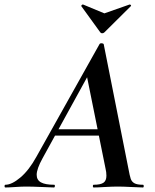

<svg xmlns="http://www.w3.org/2000/svg" viewBox="-58 -828 683 848"><path d="M-34 -12Q-6 -12 32 -44Q70 -76 103 -136L382 -634Q384 -637 390 -637Q393 -637 396 -636Q399 -635 400 -633L509 -84Q515 -51 519.5 -38Q524 -25 536 -18.5Q548 -12 573 -12Q577 -12 577 -6Q577 0 573 0Q557 0 523 -2Q485 -4 462 -4Q440 -4 404 -2Q372 0 356 0Q352 0 352 -6Q352 -12 356 -12Q386 -12 399 -21Q412 -30 412 -52Q412 -68 408 -84L323 -505L379 -582L130 -129Q104 -82 104 -56Q104 -33 123 -22.5Q142 -12 181 -12Q185 -12 184.5 -6Q184 0 180 0Q167 0 129 -2Q83 -4 58 -4Q37 -4 9 -2Q-19 0 -34 0Q-38 0 -38 -6Q-38 -12 -34 -12ZM186 -257H405L407 -229H171ZM301 -802Q301 -804 304 -806.5Q307 -809 309 -808L403 -769L514 -808H515Q518 -808 520 -805.5Q522 -803 520 -801L403 -685Q399 -681 393 -681Q388 -681 385 -685L301 -801Z"/></svg>

Font: Cormorant Infant
Style: Bold Italic
Weight: 700
Italic angle: -10°
Designer: Christian Thalmann (Catharsis Fonts)
Foundry: Catharsis Fonts
Version: Version 4.000